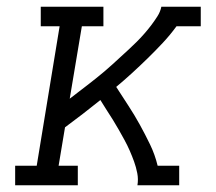

<svg xmlns="http://www.w3.org/2000/svg" viewBox="-20 -550 640 570"><path d="M25 0V-58H89L157 -472H101V-530H287V-472H223L187 -257Q200 -267 213 -277Q226 -287 239 -297Q252 -307 264.5 -317Q277 -327 289.5 -337.5Q302 -348 314 -359Q326 -370 338 -381Q350 -392 362 -403Q374 -414 385.5 -425.5Q397 -437 408 -449.5Q419 -462 428.5 -474.5Q438 -487 447 -501Q456 -515 459 -530H576V-472H504Q485 -446 463.5 -423Q442 -400 419 -377.5Q396 -355 372.5 -333.5Q349 -312 325 -292Q343 -264 361 -236.5Q379 -209 395 -180Q411 -151 425.5 -121Q440 -91 448 -58H512V0H388Q391 -18 387.5 -36Q384 -54 378 -70.5Q372 -87 365 -103Q358 -119 349.5 -134.5Q341 -150 332.5 -165Q324 -180 315 -194.5Q306 -209 296.5 -223.5Q287 -238 278 -253Q252 -232 226 -212Q200 -192 173 -172L154 -58H211V0Z"/></svg>

Font: Iosevka Curly Slab LtEx
Style: Italic
Weight: 300
Width: 7
Italic angle: -9°
Monospace: yes
Designer: Belleve Invis
Foundry: Belleve Invis
Version: Version 11.1.0; ttfautohint (v1.8.3)